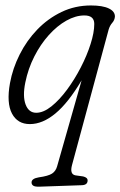

<svg xmlns="http://www.w3.org/2000/svg" viewBox="-20 -458 452 721"><path d="M128 243Q111 243.5 104.8 239.2Q98.5 235 98.5 227Q98.5 212.5 125.5 208Q161.5 203 175.5 193.8Q189.5 184.5 194.5 166.5L286.5 -156.5Q236.5 -72 188.2 -32Q140 8 92 8Q46 8 25 -31.5Q4 -71 17.5 -146Q27.5 -201 53.8 -253.2Q80 -305.5 120 -347Q160 -388.5 211 -413Q262 -437.5 321.5 -437.5Q365.5 -437.5 388.8 -426.2Q412 -415 411.5 -395.5Q410.5 -382.5 401.5 -372.2Q392.5 -362 388 -347L250.5 161.5Q241 196.5 263.5 200.5L292 204.5Q309 208.5 309 219.5Q309 237 286.5 237.5ZM75 -148Q64.5 -96.5 76.2 -65.5Q88 -34.5 116 -34.5Q143 -34.5 173 -58.5Q203 -82.5 231.5 -121Q260 -159.5 283.2 -204.5Q306.5 -249.5 320.2 -292.8Q334 -336 334 -368Q334 -400 297 -400Q264 -400 229.2 -380.5Q194.5 -361 163.2 -326.2Q132 -291.5 108.8 -245.8Q85.5 -200 75 -148Z"/></svg>

Font: Fraunces 144pt SuperSoft Light
Style: Italic
Weight: 300
Italic angle: -16°
Version: Version 1.000;[b76b70a41]